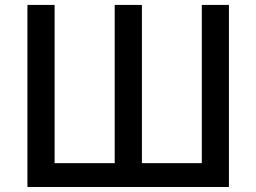

<svg xmlns="http://www.w3.org/2000/svg" viewBox="-20 -747 1024 767"><path d="M89.5 -727.3H198.2V-95.2H438.2V-727.3H546.9V-95.2H786.2V-727.3H894.5V0H89.5Z"/></svg>

Font: Inter UI Medium
Style: Regular
Weight: 500
Designer: Rasmus Andersson
Foundry: rsms
Version: 3.2;8d6f07862